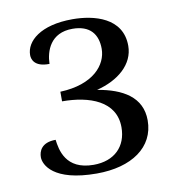

<svg xmlns="http://www.w3.org/2000/svg" viewBox="-62 -762 532 590"><g transform="rotate(-10 204.5 -467.0)"><path d="M194 -227C303 -227 376 -277 376 -361C376 -434 317 -467 239 -480C307 -497 357 -539 357 -597C357 -685 269 -707 202 -707C102 -707 55 -664 55 -621C55 -609 61 -583 109 -584C110 -624 128 -678 197 -678C252 -678 275 -647 275 -602C275 -552 231 -498 127 -494V-464C212 -464 293 -436 293 -354C293 -294 254 -255 189 -255C101 -255 91 -320 87 -351C42 -351 33 -324 33 -306C33 -283 58 -227 194 -227Z"/></g></svg>

Font: Arima Koshi Medium
Style: Regular
Weight: 500
Designer: Joana Correia and Natanael Gama
Foundry: NDISCOVER
Version: Version 1.019;PS 001.019;hotconv 1.0.88;makeotf.lib2.5.64775